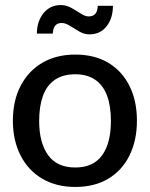

<svg xmlns="http://www.w3.org/2000/svg" viewBox="-20 -733 594 760"><path d="M278 -517Q354 -517 408.5 -484.5Q463 -452 492.5 -393Q522 -334 522 -255Q522 -177 492.5 -117.5Q463 -58 408.5 -25.5Q354 7 278 7Q203 7 147.5 -25.5Q92 -58 61.5 -117.5Q31 -177 31 -255Q31 -334 61.5 -393Q92 -452 147.5 -484.5Q203 -517 278 -517ZM278 -70Q349 -70 384 -118Q419 -166 419 -254Q419 -314 403.5 -355Q388 -396 356.5 -417.5Q325 -439 278 -439Q229 -439 197 -417Q165 -395 150 -353.5Q135 -312 135 -254Q135 -169 170 -119.5Q205 -70 278 -70ZM331 -668Q348 -668 357 -678Q366 -688 367 -710H427Q427 -661 402 -629Q377 -597 334 -597Q313 -597 293.5 -608.5Q274 -620 256.5 -631Q239 -642 224 -642Q207 -642 198.5 -631.5Q190 -621 189 -600H126Q126 -648 152 -680.5Q178 -713 221 -713Q242 -713 262 -702Q282 -691 299.5 -679.5Q317 -668 331 -668Z"/></svg>

Font: Aleo Medium
Style: Regular
Weight: 500
Designer: Alessio Laiso
Foundry: Alessio Laiso
Version: Version 2.001;gftools[0.9.29]